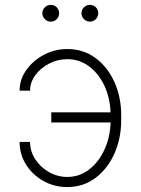

<svg xmlns="http://www.w3.org/2000/svg" viewBox="-20 -751 573 781"><path d="M253.2 -510.3Q214.8 -510.3 180.2 -492.5Q145.6 -474.8 123.9 -445.5Q102.3 -416.2 102.3 -382.1H59.7Q59.7 -427.9 87.2 -466.4Q114.7 -505 158.9 -528.2Q203.1 -551.5 253.2 -551.5Q319.6 -551.5 369 -514.7Q418.3 -478 445.7 -416.7Q473 -355.5 473 -282.3V-262.4Q473 -188.6 445.5 -126.6Q418 -64.6 368.4 -27.3Q318.9 9.9 253.2 9.9Q200.6 9.9 156.4 -14.9Q112.2 -39.8 85.9 -81.5Q59.7 -123.2 59.7 -173.7H102.3Q102.3 -136 123.2 -103.5Q144.2 -71 178.6 -51.3Q213.1 -31.6 253.2 -31.2Q303.6 -31.2 342.9 -61.8Q382.1 -92.3 405 -142.6Q427.9 -192.8 430 -252.8H188.6V-294H429.7Q427.6 -353 404.7 -402.2Q381.7 -451.3 342.7 -480.8Q303.6 -510.3 253.2 -510.3ZM186.4 -663Q172.9 -663 162.6 -673.1Q152.3 -683.2 152.3 -697.1Q152.3 -711.6 162.6 -721.4Q172.9 -731.2 186.4 -731.2Q201 -731.2 210.8 -721.4Q220.5 -711.6 220.5 -697.1Q220.5 -683.2 210.8 -673.1Q201 -663 186.4 -663ZM345.5 -663Q332 -663 321.7 -673.1Q311.4 -683.2 311.4 -697.1Q311.4 -711.6 321.7 -721.4Q332 -731.2 345.5 -731.2Q360.1 -731.2 369.9 -721.4Q379.6 -711.6 379.6 -697.1Q379.6 -683.2 369.9 -673.1Q360.1 -663 345.5 -663Z"/></svg>

Font: Inter UI Extra Light
Style: Regular
Weight: 200
Designer: Rasmus Andersson
Foundry: rsms
Version: 3.2;8d6f07862